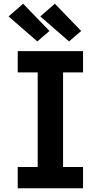

<svg xmlns="http://www.w3.org/2000/svg" viewBox="-20 -1009 540 1029"><path d="M75 0V-114H182V-621H75V-735H425V-621H318V-114H425V0ZM350 -787 196 -921 274 -989 415 -843ZM180 -787 26 -921 104 -989 245 -843Z"/></svg>

Font: Iosevka Heavy
Style: Regular
Weight: 900
Monospace: yes
Designer: Belleve Invis
Foundry: Belleve Invis
Version: Version 32.5.0; ttfautohint (v1.8.4)